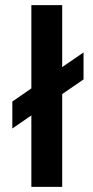

<svg xmlns="http://www.w3.org/2000/svg" viewBox="-20 -727 362 747"><path d="M222 0H102V-278L28 -227V-332L102 -383V-707H222V-466L305 -523V-418L222 -361Z"/></svg>

Font: Hind Mysuru SemiBold
Style: Regular
Weight: 600
Designer: Manushi Parikh, Hitesh Malaviya
Foundry: Indian Type Foundry
Version: Version 0.703;PS 1.0;hotconv 1.0.86;makeotf.lib2.5.63406